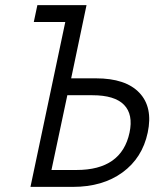

<svg xmlns="http://www.w3.org/2000/svg" viewBox="-20 -730 640 750"><path d="M99 0 235 -644H112L126 -710H318L258 -424H355Q471 -424 524.5 -367.5Q578 -311 557 -212Q536 -113 458.5 -56.5Q381 0 265 0ZM181 -66H279Q455 -66 486 -212Q501 -283 464.5 -320.5Q428 -358 341 -358H243Z"/></svg>

Font: Geist Mono Light
Style: Italic
Weight: 300
Italic angle: -12°
Monospace: yes
Designer: Basement.studio, Andrés Briganti, Mateo Zaragoza
Foundry: Basement.studio, Vercel, Andrés Briganti, Guido Ferreyra, Mateo Zaragoza
Version: Version 1.500; ttfautohint (v1.8.4.7-5d5b)